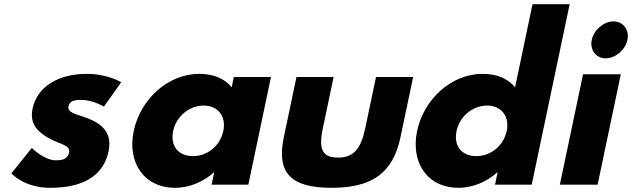

<svg xmlns="http://www.w3.org/2000/svg" viewBox="-20 -880 3012 915"><path d="M394 -528C259 -528 157.4 -468 135.3 -363C119.1 -286 163.6 -250 209.9 -223C261.6 -193 317 -190 309.2 -153C302 -119 271.4 -116 246.4 -116C189.4 -116 131.8 -175 131.8 -175L34.4 -54C34.4 -54 93.8 15 217.8 15C322.8 15 465.9 -9 497.6 -160C519.7 -265 439.7 -303 376.1 -324C335.1 -338 300.8 -346 306.4 -373C311.5 -397 329 -404 368 -404C422 -404 475.2 -372 475.2 -372L557.6 -488C557.6 -488 493 -528 394 -528Z M617.3 -256C585.8 -106 665.3 15 815.3 15C885.3 15 951.9 -16 998.7 -58H1000.7L988.5 0H1163.5L1271.4 -513H1094.4L1084.1 -464C1050.7 -505 998.5 -528 929.5 -528C779.5 -528 648.9 -406 617.3 -256ZM805.3 -256C820.3 -327 883.8 -377 950.8 -377C1016.8 -377 1059.3 -327 1044.3 -256C1029.6 -186 969.1 -136 900.1 -136C828.1 -136 790.6 -186 805.3 -256Z M1569.9 -513H1392.9L1332.5 -226C1296.4 -54 1367.8 15 1559.8 15C1751.8 15 1852.4 -54 1888.5 -226L1948.9 -513H1771.9L1720.6 -269C1699.3 -168 1664.1 -129 1590.1 -129C1516.1 -129 1497.3 -168 1518.6 -269Z M1967.8 -256C1936.3 -106 2015.8 15 2165.8 15C2235.8 15 2302.4 -16 2349.2 -58H2351.2L2339 0H2514L2694.8 -860H2517.8L2434.6 -464C2401.2 -505 2349 -528 2280 -528C2130 -528 1999.4 -406 1967.8 -256ZM2155.8 -256C2170.8 -327 2234.3 -377 2301.3 -377C2367.3 -377 2409.8 -327 2394.8 -256C2380.1 -186 2319.6 -136 2250.6 -136C2178.6 -136 2141.1 -186 2155.8 -256Z M2648 0H2828L2938.6 -526H2758.6ZM2800.1 -690C2790 -642 2820.6 -602 2866.6 -602C2912.6 -602 2960 -642 2970.1 -690C2980.2 -738 2949.6 -778 2903.6 -778C2857.6 -778 2810.2 -738 2800.1 -690Z"/></svg>

Font: Hussar
Style: BdOblTwo
Weight: 700
Foundry: Cannot Into Space Fonts
Version: Version 2.00